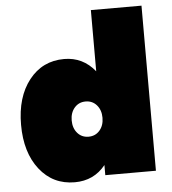

<svg xmlns="http://www.w3.org/2000/svg" viewBox="-54 -799 780 869"><g transform="rotate(-5 336.0 -365.0)"><path d="M391 -472V-750H621V0H391V-46Q338 20 251 20Q152 20 91.5 -57Q31 -134 31 -260Q31 -386 91.5 -463Q152 -540 251 -540Q336 -540 391 -472ZM261 -260Q261 -225 280.5 -202.5Q300 -180 331 -180Q362 -180 381.5 -202.5Q401 -225 401 -260Q401 -295 381.5 -317.5Q362 -340 331 -340Q300 -340 280.5 -317.5Q261 -295 261 -260Z"/></g></svg>

Font: Metropolitano Black
Style: Regular
Weight: 900
Designer: Fonts by Alex Slobzheninov & Chris M. Simpson / Changes by Cristiano Sobral
Foundry: Fonts by Alex Slobzheninov & Chris M. Simpson / Changes by Cristiano Sobral
Version: Version 1.00;August 30, 2020;FontCreator 13.0.0.2681 64-bit